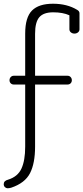

<svg xmlns="http://www.w3.org/2000/svg" viewBox="-31 -780 446 1029"><path d="M29 226Q18 229 10 229Q2 229 -4.5 223Q-11 217 -11 207Q-11 189 12 183Q64 167 84 123.5Q104 80 104 6V-327H43Q33 -327 26.5 -333.5Q20 -340 20 -350Q20 -360 26.5 -367Q33 -374 43 -374H104V-600Q104 -687 140.5 -723.5Q177 -760 253 -760Q329 -760 383 -727Q395 -720 395 -709V-623Q395 -613 387 -606.5Q379 -600 368 -600Q357 -600 349 -606.5Q341 -613 341 -623V-698Q306 -714 254 -714Q202 -714 179.5 -687.5Q157 -661 157 -599V-374H331Q341 -374 347.5 -367Q354 -360 354 -350Q354 -340 347.5 -333.5Q341 -327 331 -327H157V6Q157 95 130 148Q103 201 29 226Z"/></svg>

Font: Flamenco
Style: Regular
Weight: 400
Designer: Luciano Vergara
Foundry: Luciano Vergara
Version: Version 1.002